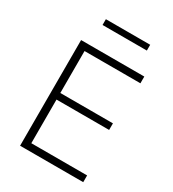

<svg xmlns="http://www.w3.org/2000/svg" viewBox="-210 -1007 1013 1122"><g transform="rotate(30 296.0 -445.5)"><path d="M104.5 0Q104.5 -60.5 104.5 -116.2Q104.5 -172 104.5 -237.5V-475Q104.5 -541 104.5 -597Q104.5 -653 104.5 -713H531V-667.5Q479 -667.5 419.2 -667.5Q359.5 -667.5 278.5 -667.5H127.5L154 -707Q154 -646.5 154 -590.5Q154 -534.5 154 -469V-244Q154 -179 154 -123.2Q154 -67.5 154 -7L129 -45.5H283.5Q352.5 -45.5 413.5 -45.5Q474.5 -45.5 530.5 -45.5V0ZM144 -340V-384.5H287Q358 -384.5 409.5 -384.5Q461 -384.5 509 -384.5V-340Q458 -340 406.8 -340Q355.5 -340 286 -340ZM169 -852V-891Q203 -891 240.5 -891Q278 -891 318.5 -891Q359.5 -891 396.8 -891Q434 -891 468 -891V-852Q434 -852 396.8 -852Q359.5 -852 318.5 -852Q278 -852 240.5 -852Q203 -852 169 -852Z"/></g></svg>

Font: Commissioner Thin ExtraLight
Style: Regular
Weight: 250
Version: Version 1.000